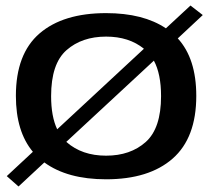

<svg xmlns="http://www.w3.org/2000/svg" viewBox="-20 -644 785 695"><path d="M4.5 -6.5 99 -94.5Q37.5 -168 37.5 -297Q37.5 -449 123 -522.8Q208.5 -596.5 364 -596.5Q498.5 -596.5 580.5 -541.5L669.5 -624L714 -589.5L623.5 -505Q690.5 -432 690.5 -297Q690.5 -145 605 -70Q519.5 5 364 5Q224 5 140.5 -56L47 31ZM364 -80.5Q452 -80.5 507.5 -130Q563 -179.5 563 -296Q563 -376.5 537 -424.5L220 -130.5Q220.5 -130 220.5 -130Q276.5 -80.5 364 -80.5ZM187 -176 501 -467.5Q447 -511.5 364 -511.5Q276.5 -511.5 220.8 -462.5Q165 -413.5 165 -296Q165 -222.5 187 -176Z"/></svg>

Font: Anybody ExtraExpanded Medium
Style: Regular
Weight: 500
Width: 8
Designer: Tyler Finck
Foundry: Etcetera Type Company
Version: Version 1.010; ttfautohint (v1.8.3) -l 8 -r 50 -G 200 -x 14 